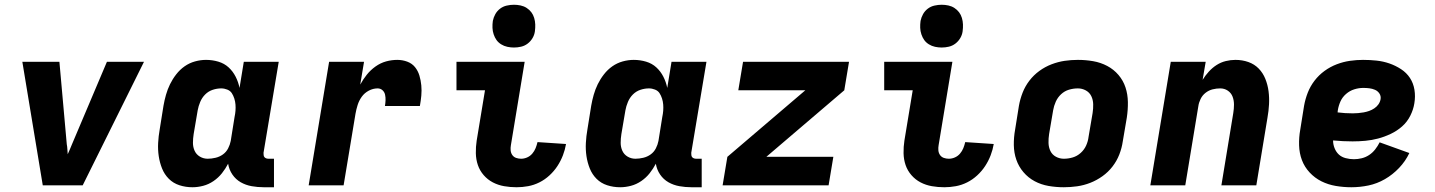

<svg xmlns="http://www.w3.org/2000/svg" viewBox="-20 -780 6040 808"><path d="M160 0 74 -520H230L261 -173Q263 -163 263.5 -152.5Q264 -142 265 -131Q270 -142 274.5 -152.5Q279 -163 283 -173L430 -520H586L328 0Z M790 8Q761 8 735 -0.5Q709 -9 690.5 -27.5Q672 -46 662 -71Q652 -96 648 -123Q644 -150 645.5 -178.5Q647 -207 652 -235L668 -335Q672 -358 678.5 -381Q685 -404 695.5 -425.5Q706 -447 721.5 -467Q737 -487 757 -501Q777 -515 800.5 -521.5Q824 -528 847 -528Q874 -528 899 -520.5Q924 -513 942 -496.5Q960 -480 971.5 -457.5Q983 -435 988 -410L1006 -520H1153L1089 -137Q1089 -132 1089.5 -127Q1090 -122 1093 -118.5Q1096 -115 1100.5 -113.5Q1105 -112 1110 -112H1133V8H1090Q1064 8 1039 3.5Q1014 -1 993 -13Q972 -25 958 -45.5Q944 -66 940 -91Q929 -70 914 -51Q899 -32 878.5 -18Q858 -4 835 2Q812 8 790 8ZM854 -112Q870 -112 887 -116Q904 -120 918 -130Q932 -140 940 -155.5Q948 -171 951 -187L967 -287Q970 -301 971 -314Q972 -327 971 -340Q970 -353 966 -365.5Q962 -378 955.5 -388Q949 -398 936.5 -403Q924 -408 911 -408Q893 -408 875 -402Q857 -396 843.5 -382.5Q830 -369 822.5 -351Q815 -333 812 -316L795 -216Q792 -197 792 -179Q792 -161 799 -145.5Q806 -130 821 -121Q836 -112 854 -112Z M1279 0 1365 -520H1512L1496 -424Q1508 -446 1523.5 -465.5Q1539 -485 1560 -500Q1581 -515 1604.5 -521.5Q1628 -528 1652 -528Q1674 -528 1694 -520.5Q1714 -513 1726.5 -497.5Q1739 -482 1745 -462Q1751 -442 1753 -420.5Q1755 -399 1753 -377.5Q1751 -356 1747 -334H1600Q1602 -346 1602.5 -358Q1603 -370 1600.5 -381.5Q1598 -393 1589.5 -400.5Q1581 -408 1569 -408Q1550 -408 1532 -398.5Q1514 -389 1502.5 -373Q1491 -357 1485 -338Q1479 -319 1476 -301L1426 0Z M2154 8Q2127 8 2101.5 3.5Q2076 -1 2054 -12.5Q2032 -24 2015.5 -43Q1999 -62 1991 -85.5Q1983 -109 1982.5 -135.5Q1982 -162 1986 -188L2021 -400H1901V-520H2188L2130 -169Q2128 -158 2129 -147Q2130 -136 2136 -127.5Q2142 -119 2152 -115.5Q2162 -112 2173 -112Q2186 -112 2198.5 -117.5Q2211 -123 2220 -133.5Q2229 -144 2234 -156.5Q2239 -169 2242 -182L2362 -174Q2358 -150 2349 -126.5Q2340 -103 2326 -81.5Q2312 -60 2292.5 -42Q2273 -24 2250 -12.5Q2227 -1 2202.5 3.5Q2178 8 2154 8ZM2143 -580Q2129 -580 2115 -583Q2101 -586 2089 -593.5Q2077 -601 2069.5 -611.5Q2062 -622 2057.5 -635.5Q2053 -649 2052.5 -663Q2052 -677 2054 -692Q2057 -707 2064.5 -720.5Q2072 -734 2084.5 -743.5Q2097 -753 2112.5 -756.5Q2128 -760 2143 -760Q2157 -760 2171 -757Q2185 -754 2196.5 -746.5Q2208 -739 2216 -728.5Q2224 -718 2228 -704.5Q2232 -691 2232.5 -677Q2233 -663 2231 -648Q2229 -633 2221 -619.5Q2213 -606 2200.5 -596.5Q2188 -587 2173 -583.5Q2158 -580 2143 -580Z M2590 8Q2561 8 2535 -0.5Q2509 -9 2490.5 -27.5Q2472 -46 2462 -71Q2452 -96 2448 -123Q2444 -150 2445.5 -178.5Q2447 -207 2452 -235L2468 -335Q2472 -358 2478.5 -381Q2485 -404 2495.5 -425.5Q2506 -447 2521.5 -467Q2537 -487 2557 -501Q2577 -515 2600.5 -521.5Q2624 -528 2647 -528Q2674 -528 2699 -520.5Q2724 -513 2742 -496.5Q2760 -480 2771.5 -457.5Q2783 -435 2788 -410L2806 -520H2953L2889 -137Q2889 -132 2889.5 -127Q2890 -122 2893 -118.5Q2896 -115 2900.5 -113.5Q2905 -112 2910 -112H2933V8H2890Q2864 8 2839 3.5Q2814 -1 2793 -13Q2772 -25 2758 -45.5Q2744 -66 2740 -91Q2729 -70 2714 -51Q2699 -32 2678.5 -18Q2658 -4 2635 2Q2612 8 2590 8ZM2654 -112Q2670 -112 2687 -116Q2704 -120 2718 -130Q2732 -140 2740 -155.5Q2748 -171 2751 -187L2767 -287Q2770 -301 2771 -314Q2772 -327 2771 -340Q2770 -353 2766 -365.5Q2762 -378 2755.5 -388Q2749 -398 2736.5 -403Q2724 -408 2711 -408Q2693 -408 2675 -402Q2657 -396 2643.5 -382.5Q2630 -369 2622.5 -351Q2615 -333 2612 -316L2595 -216Q2592 -197 2592 -179Q2592 -161 2599 -145.5Q2606 -130 2621 -121Q2636 -112 2654 -112Z M3021 0 3041 -120 3369 -400H3087L3107 -520H3553L3533 -400L3205 -120H3487L3467 0Z M3954 8Q3927 8 3901.5 3.5Q3876 -1 3854 -12.5Q3832 -24 3815.5 -43Q3799 -62 3791 -85.5Q3783 -109 3782.5 -135.5Q3782 -162 3786 -188L3821 -400H3701V-520H3988L3930 -169Q3928 -158 3929 -147Q3930 -136 3936 -127.5Q3942 -119 3952 -115.5Q3962 -112 3973 -112Q3986 -112 3998.5 -117.5Q4011 -123 4020 -133.5Q4029 -144 4034 -156.5Q4039 -169 4042 -182L4162 -174Q4158 -150 4149 -126.5Q4140 -103 4126 -81.5Q4112 -60 4092.5 -42Q4073 -24 4050 -12.5Q4027 -1 4002.5 3.5Q3978 8 3954 8ZM3943 -580Q3929 -580 3915 -583Q3901 -586 3889 -593.5Q3877 -601 3869.5 -611.5Q3862 -622 3857.5 -635.5Q3853 -649 3852.5 -663Q3852 -677 3854 -692Q3857 -707 3864.5 -720.5Q3872 -734 3884.5 -743.5Q3897 -753 3912.5 -756.5Q3928 -760 3943 -760Q3957 -760 3971 -757Q3985 -754 3996.5 -746.5Q4008 -739 4016 -728.5Q4024 -718 4028 -704.5Q4032 -691 4032.5 -677Q4033 -663 4031 -648Q4029 -633 4021 -619.5Q4013 -606 4000.5 -596.5Q3988 -587 3973 -583.5Q3958 -580 3943 -580Z M4457 8Q4424 8 4392.5 2.5Q4361 -3 4334 -17.5Q4307 -32 4287 -55.5Q4267 -79 4257 -108Q4247 -137 4246.5 -169.5Q4246 -202 4252 -235L4268 -335Q4273 -363 4283.5 -390Q4294 -417 4312 -440.5Q4330 -464 4354 -481.5Q4378 -499 4405.5 -509.5Q4433 -520 4460.5 -524Q4488 -528 4516 -528Q4549 -528 4580.5 -522.5Q4612 -517 4639.5 -502.5Q4667 -488 4687 -464.5Q4707 -441 4716.5 -412Q4726 -383 4726.5 -350.5Q4727 -318 4722 -285L4705 -185Q4701 -157 4690.5 -130Q4680 -103 4662 -79.5Q4644 -56 4619.5 -38.5Q4595 -21 4568 -10.5Q4541 0 4513 4Q4485 8 4457 8ZM4457 -112Q4476 -112 4494.5 -117.5Q4513 -123 4528 -136.5Q4543 -150 4551 -168Q4559 -186 4561 -204L4578 -304Q4581 -323 4580.5 -341.5Q4580 -360 4572.5 -375.5Q4565 -391 4549.5 -399.5Q4534 -408 4516 -408Q4497 -408 4478.5 -402.5Q4460 -397 4445.5 -383.5Q4431 -370 4423 -352Q4415 -334 4412 -316L4395 -216Q4392 -197 4392.5 -178.5Q4393 -160 4400.5 -144.5Q4408 -129 4423.5 -120.5Q4439 -112 4457 -112Z M4821 0 4907 -520H5054L5041 -444Q5052 -462 5067 -478.5Q5082 -495 5100 -506.5Q5118 -518 5138.5 -523Q5159 -528 5179 -528Q5208 -528 5233.5 -519Q5259 -510 5277 -491.5Q5295 -473 5305 -448Q5315 -423 5318.5 -396Q5322 -369 5320.5 -341Q5319 -313 5314 -285L5267 0H5120L5170 -304Q5173 -322 5173 -340Q5173 -358 5167 -373.5Q5161 -389 5147 -398.5Q5133 -408 5115 -408Q5099 -408 5083 -404Q5067 -400 5053.5 -389.5Q5040 -379 5032.5 -363.5Q5025 -348 5023 -333L4968 0Z M5667 8Q5634 8 5601.5 2.5Q5569 -3 5541 -17Q5513 -31 5491.5 -54Q5470 -77 5459 -106Q5448 -135 5447 -168.5Q5446 -202 5452 -235L5468 -335Q5473 -363 5483.5 -390Q5494 -417 5512 -440.5Q5530 -464 5554 -481.5Q5578 -499 5605.5 -509.5Q5633 -520 5661 -524Q5689 -528 5716 -528Q5745 -528 5773 -525Q5801 -522 5827 -513Q5853 -504 5876 -489Q5899 -474 5913.5 -452Q5928 -430 5932.5 -402Q5937 -374 5932 -345Q5928 -319 5915 -293Q5902 -267 5880.5 -248Q5859 -229 5832.5 -216.5Q5806 -204 5779.5 -197Q5753 -190 5726 -187.5Q5699 -185 5672 -185Q5652 -185 5631.5 -186Q5611 -187 5590 -189Q5590 -172 5596.5 -156Q5603 -140 5614.5 -129.5Q5626 -119 5643 -114.5Q5660 -110 5678 -110Q5694 -110 5710.5 -114Q5727 -118 5741.5 -127.5Q5756 -137 5767 -151Q5778 -165 5786 -181L5911 -136Q5895 -102 5868 -73.5Q5841 -45 5808 -26Q5775 -7 5739 0.5Q5703 8 5667 8ZM5673 -303Q5684 -303 5695.5 -304Q5707 -305 5718.5 -307Q5730 -309 5741.5 -313Q5753 -317 5763.5 -324Q5774 -331 5781 -341Q5788 -351 5790 -363Q5792 -376 5785 -386.5Q5778 -397 5766.5 -402Q5755 -407 5742.5 -408.5Q5730 -410 5717 -410Q5698 -410 5679 -404Q5660 -398 5644.5 -384.5Q5629 -371 5621 -353Q5613 -335 5610 -316L5609 -307Q5624 -305 5640.5 -304Q5657 -303 5673 -303Z"/></svg>

Font: Iosevka Heavy Extended
Style: Italic
Weight: 900
Width: 7
Italic angle: -9°
Monospace: yes
Designer: Belleve Invis
Foundry: Belleve Invis
Version: Version 32.5.0; ttfautohint (v1.8.4)